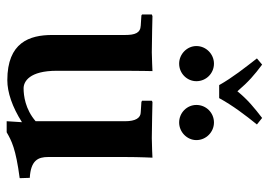

<svg xmlns="http://www.w3.org/2000/svg" viewBox="-138 -676 825 590"><g transform="rotate(90 275.0 -380.5)"><path d="M462 -115V-354C462 -395 464 -436 464 -436C464 -436 425 -434 404 -434C377 -434 293 -436 293 -436L289 -434V-404L293 -402L324 -400C342 -400 352 -384 352 -352V-77C315 -45 273 -40 251 -40C230 -40 197 -58 197 -142V-354C197 -391 198 -436 198 -436C198 -436 154 -434 140 -434C108 -434 29 -436 29 -436L24 -434V-404L27 -402L58 -400C81 -399 87 -382 87 -352V-128C87 -58 110 10 226 10C263 10 308 -5 355 -35L352 12H386C412 -3 436 -16 527 -28L526 -59C472 -62 462 -85 462 -115ZM281 -641C304 -683 333 -721 362 -757L342 -773C311 -749 287 -730 260 -697C230 -732 210 -749 178 -773L159 -757C187 -721 218 -682 241 -641ZM121 -571C121 -542 146 -518 175 -518C205 -518 229 -542 229 -571C229 -601 205 -625 175 -625C146 -625 121 -601 121 -571ZM302 -571C302 -542 326 -518 356 -518C385 -518 410 -542 410 -571C410 -601 385 -625 356 -625C326 -625 302 -601 302 -571Z"/></g></svg>

Font: Libertinus Serif Semibold
Style: Regular
Weight: 600
Designer: Philipp H. Poll, Khaled Hosny
Foundry: Caleb Maclennan
Version: Version 7.050;RELEASE